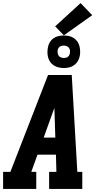

<svg xmlns="http://www.w3.org/2000/svg" viewBox="-21 -1219 641 1239"><path d="M-1 0V-110H46L289 -735H442L478 -110H510V0H296V-110H343L340 -221H221L181 -110H213V0ZM261 -331H336L331 -490Q331 -498 330.5 -506Q330 -514 330 -522Q327 -514 324 -506Q321 -498 318 -490ZM391 -780Q365 -780 342 -789Q319 -798 305 -816.5Q291 -835 287 -860Q283 -885 288 -911Q290 -928 299 -944Q308 -960 323 -971Q338 -982 355.5 -986Q373 -990 391 -990Q407 -990 423.5 -986.5Q440 -983 453.5 -974.5Q467 -966 476.5 -953.5Q486 -941 490.5 -925.5Q495 -910 496 -893Q497 -876 494 -859Q491 -842 482 -826Q473 -810 458 -799Q443 -788 425.5 -784Q408 -780 391 -780ZM391 -845Q397 -845 404 -846.5Q411 -848 416.5 -852Q422 -856 425.5 -862.5Q429 -869 430 -875Q432 -885 430.5 -894.5Q429 -904 423.5 -911Q418 -918 409 -921.5Q400 -925 391 -925Q384 -925 377.5 -923.5Q371 -922 365 -918Q359 -914 355.5 -907.5Q352 -901 351 -895Q350 -885 351.5 -875.5Q353 -866 358 -859Q363 -852 372 -848.5Q381 -845 391 -845ZM391 -991 335 -1049 499 -1199 574 -1121Z"/></svg>

Font: Iosevka Etoile XBdObl
Style: Regular
Weight: 800
Italic angle: -9°
Designer: Belleve Invis
Foundry: Belleve Invis
Version: Version 15.5.2; ttfautohint (v1.8.4)